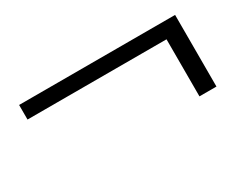

<svg xmlns="http://www.w3.org/2000/svg" viewBox="-47 -516 656 535"><g transform="rotate(-30 281.0 -249.0)"><path d="M30.3 -317.4V-364.3H532.2V-133.8H477.5V-317.4Z"/></g></svg>

Font: Theano Didot
Style: Regular
Weight: 400
Designer: Alexey Kryukov
Version: Version 2.0